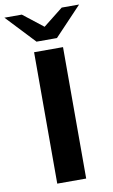

<svg xmlns="http://www.w3.org/2000/svg" viewBox="-136 -950 591 1000"><g transform="rotate(-10 159.5 -449.5)"><path d="M-38 -899H54L160 -816L265 -899H357L213 -747H105ZM83 0V-695H236V0Z"/></g></svg>

Font: Coval
Style: Heavy
Weight: 900
Foundry: Context Ltd
Version: Version 001.000